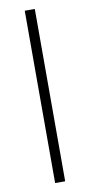

<svg xmlns="http://www.w3.org/2000/svg" viewBox="-84 -755 370 790"><g transform="rotate(-10 101.0 -360.0)"><path d="M80 0V-720H122V0Z"/></g></svg>

Font: Vela Sans ExtLt
Style: Regular
Weight: 200
Designer: Principal design: Mikhail Sharanda - project Manrope.
Design modification: Ravid Balaliev
Foundry: Mikhail Sharanda
Version: Version 1.001